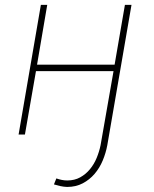

<svg xmlns="http://www.w3.org/2000/svg" viewBox="-20 -548 627 782"><path d="M172.4 -528.3 130.9 -284.7H446.8L488.8 -528.3H515.6L417 43.5Q411.1 75.2 398.4 105.7Q385.7 136.2 365.2 160.2Q344.7 184.1 316.9 198.7Q289.1 213.4 253.4 213.4Q239.3 212.9 226.1 210Q212.9 207 199.7 203.1L209.5 178.7Q220.7 182.6 231.7 184.8Q242.7 187 253.9 187Q283.7 187 306.6 174.3Q329.6 161.6 346.4 141.1Q363.3 120.6 373.8 95Q384.3 69.3 389.6 43.5L442.4 -258.3H126.5L81.5 0H55.7L146.5 -528.3Z"/></svg>

Font: Roboto Mono Thin
Style: Italic
Weight: 250
Designer: Google
Version: Version 2.000985; 2015; ttfautohint (v1.3)